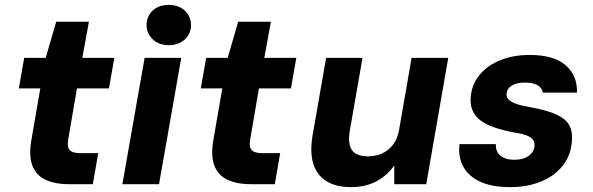

<svg xmlns="http://www.w3.org/2000/svg" viewBox="-20 -754 2426 786"><path d="M262 0Q204 0 165.5 -18.5Q127 -37 112 -77.5Q97 -118 109 -184L145 -392H57L79 -517H167L210 -665H344L317 -517H448L426 -392H295L259 -182Q254 -152 265.5 -139.5Q277 -127 309 -127H382L360 0Z M481 0 572 -517H722L631 0ZM671 -569Q631 -569 605.5 -593Q580 -617 580 -651Q580 -687 605 -710.5Q630 -734 671 -734Q711 -734 736.5 -710.5Q762 -687 762 -651Q762 -617 737 -593Q712 -569 671 -569Z M1007 0Q949 0 910.5 -18.5Q872 -37 857 -77.5Q842 -118 854 -184L890 -392H802L824 -517H912L955 -665H1089L1062 -517H1193L1171 -392H1040L1004 -182Q999 -152 1010.5 -139.5Q1022 -127 1054 -127H1127L1105 0Z M1417 12Q1354 12 1315 -13Q1276 -38 1262 -85.5Q1248 -133 1260 -202L1315 -517H1464L1412 -219Q1403 -166 1420.5 -140Q1438 -114 1487 -114Q1518 -114 1544.5 -126Q1571 -138 1589.5 -162.5Q1608 -187 1614 -224L1665 -517H1815L1725 0H1594V-77Q1566 -36 1521.5 -12Q1477 12 1417 12Z M2069 12Q1992 12 1944 -11Q1896 -34 1875.5 -74Q1855 -114 1861 -164H2010Q2009 -145 2016.5 -131Q2024 -117 2041.5 -108.5Q2059 -100 2086 -100Q2110 -100 2127.5 -107Q2145 -114 2155.5 -126Q2166 -138 2168 -154Q2170 -172 2161 -183Q2152 -194 2132 -201Q2112 -208 2083 -212Q2041 -220 2006.5 -231.5Q1972 -243 1948.5 -260Q1925 -277 1914 -303Q1903 -329 1908 -366Q1914 -413 1945.5 -450Q1977 -487 2029 -508Q2081 -529 2149 -529Q2247 -529 2295.5 -487Q2344 -445 2342 -375H2202Q2199 -395 2180 -405.5Q2161 -416 2129 -416Q2096 -416 2076 -404Q2056 -392 2054 -372Q2052 -359 2060 -349Q2068 -339 2087.5 -331Q2107 -323 2142 -317Q2191 -308 2226.5 -297Q2262 -286 2285 -269.5Q2308 -253 2316.5 -227.5Q2325 -202 2320 -164Q2313 -110 2279.5 -70.5Q2246 -31 2191.5 -9.5Q2137 12 2069 12Z"/></svg>

Font: DM Sans 11pt Black
Style: Italic
Weight: 900
Italic angle: -10°
Version: Version 4.004;gftools[0.9.30]